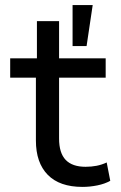

<svg xmlns="http://www.w3.org/2000/svg" viewBox="-20 -725 474 754"><path d="M304 9Q214 9 167.5 -38.5Q121 -86 121 -173V-420H20V-496H125V-642H212V-496H395V-420H212V-181Q212 -124 238 -97Q264 -70 316 -70Q339 -70 359.5 -74Q380 -78 399 -87L413 -15Q392 -3 362.5 3Q333 9 304 9ZM265 -544V-705H344L320 -544Z"/></svg>

Font: Nunito Sans 7pt
Style: Regular
Weight: 400
Designer: Vernon Adams
Foundry: Vernon Adams
Version: Version 3.101;gftools[0.9.27]